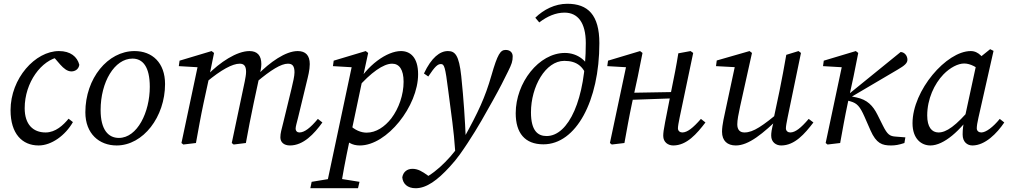

<svg xmlns="http://www.w3.org/2000/svg" viewBox="-20 -759 5358 1019"><path d="M185 13C254 13 327 -41 367 -111L344 -129C316 -95 275 -56 222 -56C156 -56 111 -98 111 -185C111 -321 200 -442 297 -457H312V-468H255L300 -416C318 -396 337 -380 359 -380C377 -380 397 -390 401 -415C390 -458 354 -488 293 -488C167 -488 36 -343 36 -174C36 -49 98 13 185 13Z M599 13C740 13 856 -139 856 -313C856 -426 788 -488 694 -488C552 -488 433 -343 433 -163C433 -49 507 13 599 13ZM611 -27C555 -27 514 -70 514 -175C514 -324 588 -448 683 -448C737 -448 775 -406 775 -298C775 -164 709 -27 611 -27Z M953 8 1020 0C1033 -71 1045 -140 1060 -210L1091 -353V-355L1116 -478L1103 -488L933 -437L929 -408L1049 -401L1031 -415L943 0L953 8ZM1220 8 1285 0C1298 -71 1311 -140 1326 -210L1356 -350L1358 -358C1362 -379 1367 -400 1367 -419C1367 -465 1345 -488 1304 -488C1237 -488 1147 -429 1080 -360H1075V-323C1154 -389 1214 -421 1252 -421C1274 -421 1286 -410 1286 -378C1286 -362 1282 -344 1279 -327L1210 0L1220 8ZM1519 13C1590 13 1647 -48 1691 -109L1667 -128C1627 -80 1596 -56 1569 -56C1558 -56 1549 -63 1549 -77C1549 -87 1555 -107 1562 -135L1607 -321C1615 -354 1624 -387 1624 -419C1624 -465 1602 -488 1560 -488C1496 -488 1412 -429 1346 -361H1341V-323C1418 -388 1472 -421 1508 -421C1531 -421 1543 -410 1543 -375C1543 -355 1535 -322 1527 -288L1484 -111C1474 -70 1468 -53 1468 -30C1468 -4 1487 13 1519 13Z M1627 240H1880L1888 206L1769 187H1749L1634 206L1627 240ZM1710 240H1788C1798 172 1810 106 1837 -22L1841 -40L1903 -334L1904 -339L1934 -478L1921 -488L1751 -437L1747 -408L1866 -401L1849 -415L1710 240ZM1890 13C2034 13 2199 -196 2199 -365C2199 -455 2157 -488 2108 -488C2035 -488 1926 -414 1864 -296H1859L1875 -290C1948 -374 2015 -421 2061 -421C2099 -421 2122 -390 2122 -325C2122 -256 2097 -184 2057 -131C2022 -86 1976 -55 1926 -55C1897 -55 1863 -67 1830 -101L1788 -45C1821 -3 1849 13 1890 13Z M2186 240C2244 240 2302 197 2367 126C2409 81 2436 39 2462 0C2517 -83 2559 -160 2596 -226C2634 -294 2655 -336 2676 -379C2696 -419 2701 -434 2701 -460C2701 -480 2687 -494 2664 -494C2636 -494 2621 -473 2588 -358C2554 -240 2518 -164 2443 -28C2414 20 2381 63 2343 101C2306 139 2265 171 2221 193V200H2279V192L2250 172C2221 151 2198 137 2169 137C2141 137 2120 153 2115 182C2118 216 2142 240 2186 240ZM2396 45 2466 -22H2452C2448 -121 2441 -230 2428 -355C2416 -467 2395 -488 2357 -488C2315 -488 2270 -454 2230 -369L2253 -353C2289 -407 2303 -419 2320 -419C2338 -419 2343 -405 2359 -278C2376 -143 2388 -74 2396 45Z M2864 7C3037 7 3161 -223 3161 -530C3161 -680 3100 -739 2991 -739C2925 -739 2865 -708 2821 -665L2842 -640C2885 -673 2930 -692 2976 -692C3046 -692 3089 -640 3089 -530C3089 -231 2997 -37 2881 -37C2835 -37 2798 -64 2798 -163C2798 -299 2875 -436 2975 -436C3042 -436 3084 -405 3101 -327L3130 -355H3123C3106 -436 3045 -478 2978 -478C2840 -478 2717 -320 2717 -158C2717 -54 2765 7 2864 7Z M3227 8 3294 0C3307 -71 3319 -140 3334 -210L3365 -353L3390 -478L3377 -488L3207 -437L3203 -408L3323 -401L3305 -415L3217 0L3227 8ZM3295 -228 3579 -238V-271L3295 -266V-228ZM3553 13C3625 13 3678 -49 3724 -109L3700 -128C3658 -80 3628 -56 3601 -56C3589 -56 3578 -64 3578 -78C3578 -89 3582 -110 3587 -135L3659 -478L3645 -488L3580 -476C3570 -412 3557 -347 3544 -284L3510 -111C3502 -70 3500 -53 3500 -38C3500 -4 3526 13 3553 13Z M3885 13C3953 13 4028 -48 4126 -144H4133L4126 -172C4027 -91 3979 -56 3931 -56C3907 -56 3893 -70 3893 -99C3893 -121 3899 -153 3908 -194L3971 -478L3958 -488L3784 -438L3780 -408L3891 -402L3884 -424L3833 -186C3825 -147 3812 -97 3812 -60C3812 -11 3841 13 3885 13ZM4126 13C4198 13 4251 -49 4297 -109L4272 -128C4231 -80 4201 -56 4174 -56C4162 -56 4151 -64 4151 -78C4151 -89 4155 -110 4160 -135L4231 -478L4218 -488L4153 -468C4142 -404 4130 -340 4117 -276L4084 -120H4088C4074 -70 4073 -53 4073 -39C4073 -4 4099 13 4126 13Z M4372 8 4439 0C4452 -71 4464 -140 4479 -210L4510 -353L4535 -478L4522 -488L4352 -437L4348 -408L4468 -401L4450 -415L4362 0L4372 8ZM4780 0 4785 -30 4734 -34C4703 -36 4690 -44 4666 -92L4637 -150C4613 -198 4583 -230 4525 -242L4495 -248L4492 -241L4745 -390C4781 -411 4796 -424 4796 -442C4796 -463 4781 -482 4760 -483L4484 -259L4474 -251H4465V-229L4494 -221C4529 -211 4544 -194 4568 -140L4600 -67C4631 3 4662 13 4709 13C4731 13 4750 10 4780 0Z M4918 13C4989 13 5078 -66 5148 -170H5151L5139 -192C5052 -89 5002 -56 4961 -56C4925 -56 4901 -85 4901 -146C4901 -234 4939 -314 4987 -364C5023 -401 5065 -422 5097 -422C5131 -422 5165 -401 5190 -380L5227 -406C5201 -452 5175 -488 5132 -488C5003 -488 4823 -279 4823 -105C4823 -22 4870 13 4918 13ZM5141 13C5208 13 5271 -51 5310 -109L5286 -128C5251 -85 5213 -56 5188 -56C5175 -56 5164 -64 5164 -78C5164 -89 5167 -110 5173 -135L5253 -489L5235 -498L5174 -449L5167 -443L5100 -133L5099 -128C5092 -95 5089 -74 5089 -45C5089 -5 5114 13 5141 13Z"/></svg>

Font: Source Serif 4 Variable
Style: Italic
Weight: 400
Italic angle: -12°
Designer: Frank Grießhammer
Foundry: Adobe Systems Incorporated
Version: Version 4.004;hotconv 1.0.116;makeotfexe 2.5.65601